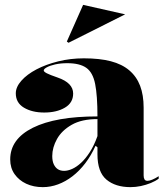

<svg xmlns="http://www.w3.org/2000/svg" viewBox="-20 -755 684 790"><path d="M325 -515Q390 -515 436 -503Q482 -491 512 -465.5Q542 -440 556.5 -402Q571 -364 571 -312V-33Q571 -23 574.5 -17Q578 -11 587 -11Q595 -11 607 -16Q619 -21 633 -30V-20Q620 -10 600.5 -2Q581 6 559.5 10.5Q538 15 517 15Q455 15 418 -16Q381 -47 381 -120Q381 -129 381 -133Q381 -137 381 -140.5Q381 -144 381 -149L373 -155Q355 -115 331 -83.5Q307 -52 278.5 -30Q250 -8 219 3.5Q188 15 156 15Q118 15 88 1Q58 -13 40 -38.5Q22 -64 22 -99Q22 -183 115.5 -229.5Q209 -276 381 -276Q381 -362 371.5 -409.5Q362 -457 335 -476Q308 -495 257 -495Q229 -495 207 -490Q185 -485 172.5 -478Q160 -471 160 -465Q160 -460 172.5 -453.5Q185 -447 217 -436Q281 -414 281 -370Q281 -332 247 -312Q213 -292 162 -292Q112 -292 78.5 -312Q45 -332 45 -371Q45 -397 68 -423Q91 -449 130 -469.5Q169 -490 219.5 -502.5Q270 -515 325 -515ZM381 -265Q316 -265 275 -241.5Q234 -218 214.5 -183Q195 -148 195 -113Q195 -92 201.5 -78.5Q208 -65 218.5 -58.5Q229 -52 244 -52Q259 -52 277 -60Q295 -68 313.5 -85Q332 -102 349.5 -129Q367 -156 381 -195ZM262 -579 255 -584 322 -735 495 -696Z"/></svg>

Font: Kalnia Thin SemiBold
Style: Regular
Weight: 600
Version: Version 1.105